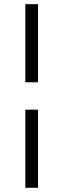

<svg xmlns="http://www.w3.org/2000/svg" viewBox="-20 -718 300 910"><path d="M100.1 -328.1V-698.2H160.2V-328.1ZM100.1 171.9V-198.2H160.2V171.9Z"/></svg>

Font: Syncopate
Style: Regular
Weight: 300
Width: 7
Designer: Astigmatic (AOETI)
Foundry: Astigmatic (AOETI)
Version: Version 001.000